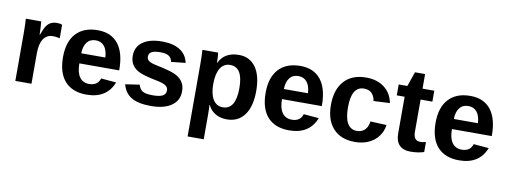

<svg xmlns="http://www.w3.org/2000/svg" viewBox="-67 -1026 4247 1608"><g transform="rotate(10 2057.0 -222.0)"><path d="M69.8 0V-404.3Q69.8 -447.8 68.6 -476.8Q67.4 -505.9 65.9 -528.3H196.8Q198.2 -519.5 200.7 -474.9Q203.1 -430.2 203.1 -415.5H205.1Q225.1 -471.2 240.7 -493.9Q256.3 -516.6 277.8 -527.6Q299.3 -538.6 331.5 -538.6Q357.9 -538.6 374 -531.2V-416.5Q340.8 -423.8 315.4 -423.8Q264.2 -423.8 235.6 -382.3Q207 -340.8 207 -259.3V0Z M675.3 9.8Q556.2 9.8 492.2 -60.8Q428.2 -131.3 428.2 -266.6Q428.2 -397.5 493.2 -467.8Q558.1 -538.1 677.2 -538.1Q791 -538.1 851.1 -462.6Q911.1 -387.2 911.1 -241.7V-237.8H572.3Q572.3 -160.6 600.8 -121.3Q629.4 -82 682.1 -82Q754.9 -82 773.9 -145L903.3 -133.8Q847.2 9.8 675.3 9.8ZM675.3 -451.7Q627 -451.7 600.8 -418Q574.7 -384.3 573.2 -323.7H778.3Q774.4 -387.7 747.6 -419.7Q720.7 -451.7 675.3 -451.7Z M1460.4 -154.3Q1460.4 -77.6 1397.7 -33.9Q1335 9.8 1224.1 9.8Q1115.2 9.8 1057.4 -24.7Q999.5 -59.1 980.5 -131.8L1101.1 -149.9Q1111.3 -112.3 1136.5 -96.7Q1161.6 -81.1 1224.1 -81.1Q1281.7 -81.1 1308.1 -95.7Q1334.5 -110.4 1334.5 -141.6Q1334.5 -167 1313.2 -181.9Q1292 -196.8 1241.2 -207Q1125 -230 1084.5 -249.8Q1043.9 -269.5 1022.7 -301Q1001.5 -332.5 1001.5 -378.4Q1001.5 -454.1 1059.8 -496.3Q1118.2 -538.6 1225.1 -538.6Q1319.3 -538.6 1376.7 -502Q1434.1 -465.3 1448.2 -396L1326.7 -383.3Q1320.8 -415.5 1297.9 -431.4Q1274.9 -447.3 1225.1 -447.3Q1176.3 -447.3 1151.9 -434.8Q1127.4 -422.4 1127.4 -393.1Q1127.4 -370.1 1146.2 -356.7Q1165 -343.3 1209.5 -334.5Q1271.5 -321.8 1319.6 -308.3Q1367.7 -294.9 1396.7 -276.4Q1425.8 -257.8 1443.1 -228.8Q1460.4 -199.7 1460.4 -154.3Z M2071.3 -266.6Q2071.3 -134.3 2018.3 -62.3Q1965.3 9.8 1868.7 9.8Q1813 9.8 1771.7 -14.4Q1730.5 -38.6 1708.5 -84H1705.6Q1708.5 -69.3 1708.5 4.9V207.5H1571.3V-406.7Q1571.3 -481.4 1567.4 -528.3H1700.7Q1703.1 -519.5 1704.8 -493.7Q1706.5 -467.8 1706.5 -442.4H1708.5Q1754.9 -539.6 1877.4 -539.6Q1969.7 -539.6 2020.5 -468.5Q2071.3 -397.5 2071.3 -266.6ZM1928.2 -266.6Q1928.2 -444.3 1819.3 -444.3Q1764.6 -444.3 1735.6 -396.5Q1706.5 -348.6 1706.5 -262.7Q1706.5 -177.2 1735.6 -130.6Q1764.6 -84 1818.4 -84Q1928.2 -84 1928.2 -266.6Z M2398.4 9.8Q2279.3 9.8 2215.3 -60.8Q2151.4 -131.3 2151.4 -266.6Q2151.4 -397.5 2216.3 -467.8Q2281.2 -538.1 2400.4 -538.1Q2514.2 -538.1 2574.2 -462.6Q2634.3 -387.2 2634.3 -241.7V-237.8H2295.4Q2295.4 -160.6 2324 -121.3Q2352.5 -82 2405.3 -82Q2478 -82 2497.1 -145L2626.5 -133.8Q2570.3 9.8 2398.4 9.8ZM2398.4 -451.7Q2350.1 -451.7 2324 -418Q2297.9 -384.3 2296.4 -323.7H2501.5Q2497.6 -387.7 2470.7 -419.7Q2443.8 -451.7 2398.4 -451.7Z M2958.5 9.8Q2838.4 9.8 2772.9 -61.8Q2707.5 -133.3 2707.5 -261.2Q2707.5 -392.1 2773.4 -465.1Q2839.4 -538.1 2960.4 -538.1Q3053.7 -538.1 3114.7 -491.2Q3175.8 -444.3 3191.4 -361.8L3053.2 -355Q3047.4 -395.5 3023.9 -419.7Q3000.5 -443.8 2957.5 -443.8Q2851.6 -443.8 2851.6 -266.6Q2851.6 -84 2959.5 -84Q2998.5 -84 3024.9 -108.6Q3051.3 -133.3 3057.6 -182.1L3195.3 -175.8Q3188 -121.6 3156.5 -79.1Q3125 -36.6 3073.7 -13.4Q3022.5 9.8 2958.5 9.8Z M3429.7 8.8Q3369.1 8.8 3336.4 -24.2Q3303.7 -57.1 3303.7 -124V-435.5H3236.8V-528.3H3310.5L3353.5 -652.3H3439.5V-528.3H3539.6V-435.5H3439.5V-161.1Q3439.5 -122.6 3454.1 -104.2Q3468.8 -85.9 3499.5 -85.9Q3515.6 -85.9 3545.4 -92.8V-7.8Q3494.6 8.8 3429.7 8.8Z M3843.8 9.8Q3724.6 9.8 3660.6 -60.8Q3596.7 -131.3 3596.7 -266.6Q3596.7 -397.5 3661.6 -467.8Q3726.6 -538.1 3845.7 -538.1Q3959.5 -538.1 4019.5 -462.6Q4079.6 -387.2 4079.6 -241.7V-237.8H3740.7Q3740.7 -160.6 3769.3 -121.3Q3797.9 -82 3850.6 -82Q3923.3 -82 3942.4 -145L4071.8 -133.8Q4015.6 9.8 3843.8 9.8ZM3843.8 -451.7Q3795.4 -451.7 3769.3 -418Q3743.2 -384.3 3741.7 -323.7H3946.8Q3942.9 -387.7 3916 -419.7Q3889.2 -451.7 3843.8 -451.7Z"/></g></svg>

Font: Arial
Style: Bold
Weight: 700
Designer: Steve Matteson
Foundry: Ascender Corporation
Version: Version 2.00.3